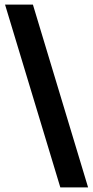

<svg xmlns="http://www.w3.org/2000/svg" viewBox="-20 -763 407 838"><path d="M243.3 55 2 -743H123.6L364.5 55Z"/></svg>

Font: Saira Thin SemiCondensed
Style: Regular
Weight: 100
Width: 4
Version: Version 1.101